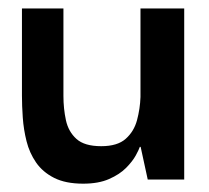

<svg xmlns="http://www.w3.org/2000/svg" viewBox="-20 -431 501 461"><path d="M179.7 10Q137.3 10 109.8 -4Q82.3 -18 66.5 -41Q50.7 -64 43.7 -92Q36.7 -120 34.7 -148.5Q32.7 -177 32.7 -201.3V-410.7H132.3V-200.7Q132.3 -170 138.3 -142.3Q144.3 -114.7 163.7 -97.3Q183 -80 223 -80Q262 -80 281.8 -97.7Q301.7 -115.3 309 -142.5Q316.3 -169.7 317.3 -198V-410.7H422.3V0H334.7L317.7 -78.3H315.7Q313.7 -72 306 -57.8Q298.3 -43.7 282.8 -28Q267.3 -12.3 242 -1.2Q216.7 10 179.7 10Z"/></svg>

Font: Darker Grotesque Light
Style: Regular
Weight: 300
Designer: Gabriel Lam
Foundry: TypeRant
Version: Version 1.000;gftools[0.9.28]